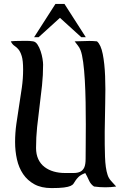

<svg xmlns="http://www.w3.org/2000/svg" viewBox="-20 -949 613 980"><path d="M35 -738Q44 -739 53 -739.5Q62 -740 71 -740Q89 -740 110 -740.5Q131 -741 149 -738Q162 -736 171.5 -721.5Q181 -707 187.5 -687.5Q194 -668 197 -649Q200 -630 200 -619Q200 -566 194.5 -513Q189 -460 182 -407Q175 -354 169.5 -301Q164 -248 164 -194Q164 -161 175.5 -136.5Q187 -112 207.5 -96.5Q228 -81 254.5 -73.5Q281 -66 311 -66Q336 -66 356 -66Q376 -66 389.5 -72.5Q403 -79 410 -94Q417 -109 417 -139Q417 -166 417.5 -212.5Q418 -259 418 -314Q418 -369 417 -427.5Q416 -486 413 -538.5Q410 -591 404.5 -632Q399 -673 391 -693Q386 -706 377.5 -716.5Q369 -727 361 -738Q380 -738 398.5 -739Q417 -740 436 -740Q446 -740 455.5 -739.5Q465 -739 475 -738Q495 -721 504.5 -673Q514 -625 516.5 -560.5Q519 -496 517 -422Q515 -348 514.5 -278Q514 -208 516 -149Q518 -90 529 -57Q534 -40 547.5 -25Q561 -10 573 3Q559 5 545.5 6Q532 7 518 7Q504 7 489 6Q474 5 460 3Q443 -8 434 -28.5Q425 -49 415 -66Q391 -56 381 -46Q371 -36 365.5 -27.5Q360 -19 355.5 -12Q351 -5 340 0Q329 5 306.5 8Q284 11 243 11Q191 11 155.5 -8.5Q120 -28 98 -60.5Q76 -93 66.5 -135.5Q57 -178 57 -224Q57 -270 63.5 -316.5Q70 -363 77.5 -409.5Q85 -456 91.5 -502Q98 -548 98 -594Q98 -640 91 -662.5Q84 -685 74.5 -696.5Q65 -708 54 -715Q43 -722 35 -738ZM309 -929 418 -759H395L286 -858L177 -759H154L263 -929Z"/></svg>

Font: Augsburger Schrift CAT
Style: Regular
Weight: 400
Designer: Peter Wiegel nach Roos&Junge Offenbach
Foundry: CAT-Fonts, Peter Wiegel
Version: Version 1.000